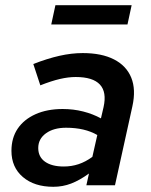

<svg xmlns="http://www.w3.org/2000/svg" viewBox="-20 -712 580 738"><path d="M185 6Q112 6 68 -31.5Q24 -69 24 -132Q24 -182 48 -217.5Q72 -253 116.5 -273Q161 -293 221 -293Q262 -293 299.5 -283.5Q337 -274 368 -257L378 -300Q391 -358 364 -387Q337 -416 271 -416Q243 -416 210.5 -408.5Q178 -401 135 -384L108 -466Q162 -487 208.5 -497.5Q255 -508 298 -508Q371 -508 418.5 -483.5Q466 -459 484.5 -413.5Q503 -368 489 -304L422 0H312L322 -45Q286 -19 253.5 -6.5Q221 6 185 6ZM225 -72Q255 -72 282 -81Q309 -90 335 -109L354 -193Q330 -207 300 -214Q270 -221 234 -221Q186 -221 156.5 -199.5Q127 -178 127 -143Q127 -109 153 -90.5Q179 -72 225 -72ZM177 -618 193 -692H486L470 -618Z"/></svg>

Font: Red Hat Text SemiBold
Style: Italic
Weight: 600
Italic angle: -12°
Designer: Pentagram, MCKL
Foundry: Pentagram, MCKL
Version: Version 1.023